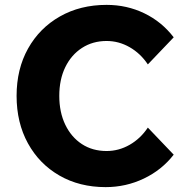

<svg xmlns="http://www.w3.org/2000/svg" viewBox="-20 -751 768 787"><path d="M586 -228 692 -117Q643 -54 569.5 -19Q496 16 413 16Q306 16 223.5 -31.5Q141 -79 94.5 -163.5Q48 -248 48 -358Q48 -468 95 -552Q142 -636 225.5 -683.5Q309 -731 417 -731Q500 -731 571.5 -696.5Q643 -662 692 -598L586 -487Q556 -532 511.5 -557.5Q467 -583 417 -583Q360 -583 316 -554.5Q272 -526 247.5 -475.5Q223 -425 223 -358Q223 -291 247.5 -240Q272 -189 315.5 -160.5Q359 -132 417 -132Q467 -132 511.5 -157.5Q556 -183 586 -228Z"/></svg>

Font: Wix Madefor Text ExtraBold
Style: Regular
Weight: 800
Designer: Dalton Maag Ltd
Foundry: Dalton Maag Ltd
Version: Version 3.100